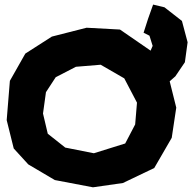

<svg xmlns="http://www.w3.org/2000/svg" viewBox="-20 -798 827 826"><path d="M413.1 -519.5 514.6 -460.9 569.3 -356.4 561.5 -262.7 518.6 -180.7 383.8 -138.7 260.7 -163.1 185.5 -222.7 165 -309.6 177.7 -401.4 219.7 -465.8 306.6 -510.7ZM203.1 -640.6 88.9 -567.4 22.5 -450.2 8.8 -281.2 39.1 -159.2 101.6 -90.8 215.8 -23.4 379.9 7.8 508.8 -10.7 643.6 -75.2 718.8 -205.1 738.3 -335 710 -448.2 734.4 -469.7 775.4 -530.3 787.1 -616.2 762.7 -708 687.5 -766.6 638.7 -778.3 617.2 -717.8 597.7 -657.2 623 -644.5 636.7 -600.6 627.9 -580.1 496.1 -670.9 352.5 -678.7Z"/></svg>

Font: MaokenAssortedSans-Lite
Style: Lite
Weight: 400
Version: Version 1.400